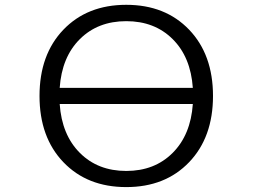

<svg xmlns="http://www.w3.org/2000/svg" viewBox="-20 -760 1040 790"><path d="M240.7 -92.8Q142.6 -195.3 142.6 -365.2Q142.6 -535.2 240.7 -637.7Q338.9 -740.2 499.5 -740.2Q660.2 -740.2 758.3 -637.7Q856.4 -535.2 856.4 -365.2Q856.4 -195.3 758.3 -92.8Q660.2 9.8 499.5 9.8Q338.9 9.8 240.7 -92.8ZM225.6 -332Q234.4 -205.1 308.6 -130.9Q382.8 -56.6 499.5 -56.6Q616.2 -56.6 690.4 -130.9Q764.6 -205.1 773.4 -332ZM225.6 -398.4H773.4Q764.6 -525.4 690.4 -599.1Q616.2 -672.9 499.5 -672.9Q382.8 -672.9 308.6 -599.1Q234.4 -525.4 225.6 -398.4Z"/></svg>

Font: GenEi Gothic M SemiLight
Style: Regular
Weight: 350
Designer: o_tamon (Modified); [Source Han Sans]
Ryoko NISHIZUKA  (kana & ideographs); Paul D. Hunt (Latin, Greek & Cyrillic); Wenl
Version: Version 1.1a;Original Version 1.004